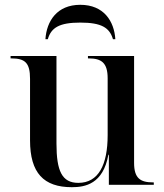

<svg xmlns="http://www.w3.org/2000/svg" viewBox="-20 -769 684 799"><path d="M169 -606H179C193 -654 227 -675 314 -675C402 -675 436 -654 450 -606H460C455 -681 412 -749 314 -749C217 -749 174 -681 169 -606ZM279 10C334 10 409 -3 431 -125H433V0H620V-10H617C564 -10 538 -27 538 -91V-536H346V-526H349C402 -526 428 -508 428 -443V-207C428 -83 390 -8 306 -8C238 -8 215 -57 215 -172V-536H24V-526H27C84 -526 105 -508 105 -441V-185C105 -49 162 10 279 10Z"/></svg>

Font: Noto Serif Display Medium
Style: Regular
Weight: 500
Designer: Monotype Design Team
Foundry: Monotype Imaging Inc.
Version: Version 2.009